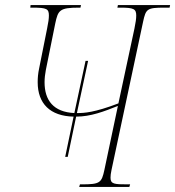

<svg xmlns="http://www.w3.org/2000/svg" viewBox="-20 -734 688 754"><path d="M236 -118H246L279 -276C336 -276 388 -296 443 -318L390 -67C379 -16 373 -10 301 -10H294L291 0H488L491 -10H481C429 -10 414 -11 414 -36C414 -43 415 -54 418 -67L542 -649C553 -699 557 -704 626 -704H646L648 -714H443L441 -704H453C505 -704 515 -699 515 -673C515 -661 513 -646 508 -622L445 -328C351 -292 310 -290 285 -290H282L326 -495H316L272 -290C190 -294 155 -340 155 -411C155 -427 157 -443 160 -459L197 -642C208 -694 214 -704 290 -704H296L298 -714H100L99 -704H108C164 -704 172 -699 172 -673C172 -661 170 -646 165 -622L134 -467C129 -444 128 -427 128 -411C128 -327 177 -278 269 -276Z"/></svg>

Font: Noto Serif Display Condensed Thin
Style: Italic
Weight: 100
Width: 3
Italic angle: -12°
Designer: Monotype Design Team
Foundry: Monotype Imaging Inc.
Version: Version 2.009